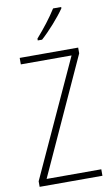

<svg xmlns="http://www.w3.org/2000/svg" viewBox="-102 -1000 610 1051"><g transform="rotate(-10 202.5 -474.5)"><path d="M317 -942V-949H272C242 -901 202 -850 159 -801V-791H183C226 -829 285 -895 317 -942ZM379 0V-36H75L370 -682V-714H45V-678H327L30 -31V0Z"/></g></svg>

Font: Noto Sans Myanmar UI Condensed ExtraLight
Style: Regular
Weight: 200
Width: 3
Designer: Monotype Design Team
Foundry: Monotype Imaging Inc.
Version: Version 2.103